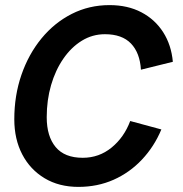

<svg xmlns="http://www.w3.org/2000/svg" viewBox="-20 -721 715 752"><path d="M287 11Q211 11 154.5 -23Q98 -57 67 -116.5Q36 -176 36 -254Q36 -347 64 -428Q92 -509 142.5 -570.5Q193 -632 261 -666.5Q329 -701 409 -701Q480 -701 533.5 -673Q587 -645 619 -595Q651 -545 657 -479L532 -448Q528 -514 493 -550.5Q458 -587 391 -587Q342 -587 300.5 -561.5Q259 -536 228 -491Q197 -446 180 -387.5Q163 -329 163 -262Q163 -187 198 -145Q233 -103 304 -103Q368 -103 417 -143Q466 -183 490 -247L612 -214Q584 -147 536 -96Q488 -45 425 -17Q362 11 287 11Z"/></svg>

Font: Radio Canada Big Medium
Style: Italic
Weight: 500
Italic angle: -12°
Designer: Étienne Aubert Bonn
Foundry: Coppers and Brasses
Version: Version 1.001